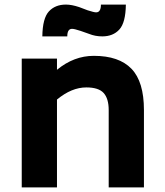

<svg xmlns="http://www.w3.org/2000/svg" viewBox="-20 -819 719 839"><path d="M75 0ZM609 -338V0H455V-338Q455 -388 433 -412.5Q411 -437 357 -437Q293 -437 229 -384V0H75V-563H229V-514Q303 -575 390 -575Q500 -575 554.5 -518.5Q609 -462 609 -338ZM268 -799Q293 -799 326 -788L363 -774Q391 -765 400 -765Q421 -765 421 -799H530Q529 -720 501.5 -690Q474 -660 427 -660Q396 -660 369 -671L332 -684Q305 -693 295 -693Q274 -693 274 -660H165Q166 -739 193.5 -769Q221 -799 268 -799Z"/></svg>

Font: Biryani ExtraBold
Style: Regular
Weight: 800
Designer: Dan Reynolds and Mathieu Reguer
Foundry: Dan Reynolds and Mathieu Reguer
Version: Version 1.004; ttfautohint (v1.1) -l 5 -r 5 -G 72 -x 0 -D la